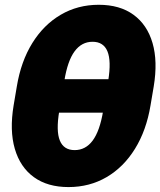

<svg xmlns="http://www.w3.org/2000/svg" viewBox="-20 -759 661 791"><path d="M262.2 11.7Q175.8 11.7 119.4 -29.3Q63 -70.3 41 -146Q19 -221.7 36.1 -324.7L49.3 -402.8Q66.4 -506.3 113.3 -581.8Q160.2 -657.2 230.2 -698.2Q300.3 -739.3 386.7 -739.3Q473.6 -739.3 530 -698.2Q586.4 -657.2 608.4 -581.8Q630.4 -506.3 613.3 -402.8L600.1 -324.7Q583 -221.7 536.1 -146Q489.3 -70.3 419.2 -29.3Q349.1 11.7 262.2 11.7ZM287.6 -140.6Q332.5 -140.6 361.8 -179.9Q391.1 -219.2 404.8 -301.3L425.8 -426.3Q439 -508.3 422.6 -547.6Q406.2 -586.9 361.3 -586.9Q316.4 -586.9 287.4 -547.6Q258.3 -508.3 245.1 -426.3L224.1 -301.3Q210.4 -219.2 226.6 -179.9Q242.7 -140.6 287.6 -140.6ZM195.8 -294.9 218.8 -432.6H450.7L427.7 -294.9Z"/></svg>

Font: Inter 24pt Black
Style: Italic
Weight: 900
Italic angle: -9.3988°
Designer: Rasmus Andersson
Foundry: rsms
Version: Version 4.001;git-66647c0bb